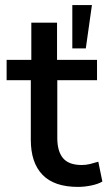

<svg xmlns="http://www.w3.org/2000/svg" viewBox="-20 -725 422 754"><path d="M286 9Q193 9 147 -38.5Q101 -86 101 -176V-410H6V-490H103V-636H204V-490H361V-410H205V-183Q205 -131 227.5 -104Q250 -77 301 -77Q318 -77 334 -81Q350 -85 366 -90L382 -12Q365 -2 338 3.5Q311 9 286 9ZM264 -535V-705H341L317 -535Z"/></svg>

Font: Nunito Sans 11pt SemiBold
Style: Regular
Weight: 600
Version: Version 3.101;gftools[0.9.27]